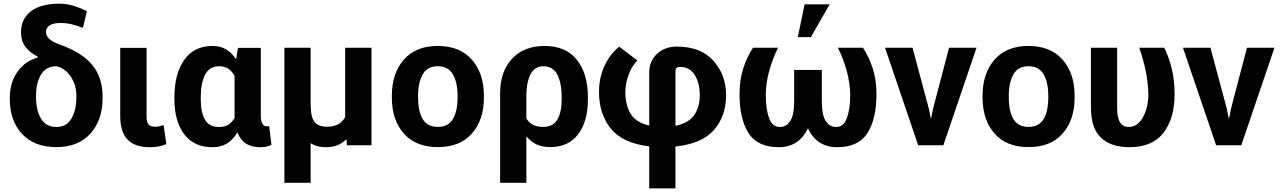

<svg xmlns="http://www.w3.org/2000/svg" viewBox="-20 -787 6931 1040"><path d="M93.8 -610.8Q93.8 -685.5 147.9 -726.3Q202.1 -767.1 301.8 -767.1Q338.9 -767.1 374.8 -756.6Q410.6 -746.1 450.7 -726.6L429.2 -636.2Q402.3 -647 371.3 -654.8Q340.3 -662.6 307.1 -662.6Q269.5 -662.6 249.3 -649.7Q229 -636.7 229 -614.3Q229 -595.7 244.6 -578.6Q260.3 -561.5 305.2 -544.9Q422.4 -503.9 479 -436Q535.6 -368.2 535.6 -264.6V-254.9Q535.6 -136.2 469.5 -63.2Q403.3 9.8 285.2 9.8Q165.5 9.8 99.4 -61.8Q33.2 -133.3 33.2 -249V-258.8Q33.2 -340.3 75.4 -399.2Q117.7 -458 183.1 -474.6L185.1 -480Q140.6 -502 117.2 -534.2Q93.8 -566.4 93.8 -610.8ZM175.3 -260.7Q175.3 -189 202.4 -144Q229.5 -99.1 285.2 -99.1Q339.4 -99.1 366.5 -144Q393.6 -189 393.6 -260.7V-270.5Q393.6 -325.2 363.8 -371.3Q334 -417.5 285.2 -428.2Q230.5 -428.2 202.9 -383.8Q175.3 -339.4 175.3 -270.5Z M773.9 -527.8V-156.7Q773.9 -124.5 784.7 -112.5Q795.4 -100.6 818.4 -100.6Q832.5 -100.6 840.6 -102.3Q848.6 -104 866.2 -109.4L880.9 -6.8Q857.4 2.9 837.2 6.6Q816.9 10.3 789.6 10.3Q711.4 10.3 671.4 -30.5Q631.3 -71.3 631.3 -158.7V-527.8Z M1392.6 -527.8V-168.5Q1392.6 -131.3 1401.1 -116.9Q1409.7 -102.5 1427.7 -102.5Q1430.7 -102.5 1433.1 -103Q1435.5 -103.5 1438 -104.5L1450.2 -2.4Q1434.6 4.9 1420.9 7.6Q1407.2 10.3 1388.7 10.3Q1342.8 10.3 1312.5 -9Q1282.2 -28.3 1266.1 -69.8Q1242.2 -29.8 1209.5 -9.8Q1176.8 10.3 1130.4 10.3Q1030.8 10.3 977.8 -59.8Q924.8 -129.9 924.8 -249.5V-259.8Q924.8 -387.2 978 -462.6Q1031.2 -538.1 1131.3 -538.1Q1173.3 -538.1 1204.3 -519.8Q1235.4 -501.5 1258.8 -465.8L1269 -527.8ZM1067.4 -249.5Q1067.4 -178.7 1090.1 -138.9Q1112.8 -99.1 1166.5 -99.1Q1196.8 -99.1 1217 -111.6Q1237.3 -124 1251 -148.9Q1250.5 -152.8 1250.5 -157Q1250.5 -161.1 1250.5 -168.5V-375.5Q1236.8 -401.4 1216.8 -414.8Q1196.8 -428.2 1167.5 -428.2Q1114.3 -428.2 1090.8 -382.3Q1067.4 -336.4 1067.4 -259.8Z M1662.6 -528.3V-225.6Q1662.6 -151.4 1684.1 -126Q1705.6 -100.6 1750.5 -100.6Q1788.1 -100.6 1812 -113.8Q1835.9 -127 1849.6 -152.8V-528.3H1992.2V0H1859.4L1856.4 -32.7Q1834.5 -11.2 1807.6 -0.5Q1780.8 10.3 1747.1 10.3Q1721.7 10.3 1700.9 5.1Q1680.2 0 1662.6 -11.2V203.1H1520.5V-528.3Z M2102.5 -269Q2102.5 -389.6 2167.5 -463.9Q2232.4 -538.1 2351.1 -538.1Q2470.7 -538.1 2535.9 -463.9Q2601.1 -389.6 2601.1 -269V-258.8Q2601.1 -137.2 2536.1 -63.7Q2471.2 9.8 2352.1 9.8Q2232.4 9.8 2167.5 -63.7Q2102.5 -137.2 2102.5 -258.8ZM2244.6 -258.8Q2244.6 -185.1 2269.5 -142.3Q2294.4 -99.6 2352.1 -99.6Q2408.2 -99.6 2433.3 -142.6Q2458.5 -185.5 2458.5 -258.8V-269Q2458.5 -340.8 2433.1 -384.5Q2407.7 -428.2 2351.1 -428.2Q2294.9 -428.2 2269.8 -384.3Q2244.6 -340.3 2244.6 -269Z M3164.6 -249.5Q3164.6 -129.9 3111.8 -60.1Q3059.1 9.8 2960 9.8Q2918 9.8 2886.7 -4.6Q2855.5 -19 2832.5 -47.4L2831.1 -46.9V203.1H2689V-281.7Q2689 -398.9 2753.2 -468.5Q2817.4 -538.1 2930.7 -538.1Q3044.9 -538.1 3104.7 -462.9Q3164.6 -387.7 3164.6 -259.8ZM3022.5 -259.8Q3022.5 -336.4 2999 -382.3Q2975.6 -428.2 2923.3 -428.2Q2876 -428.2 2853.5 -384Q2831.1 -339.8 2831.1 -270.5L2830.6 -270H2831.1V-145.5Q2844.7 -122.6 2866.9 -111.1Q2889.2 -99.6 2922.9 -99.6Q2975.6 -99.6 2999 -139.2Q3022.5 -178.7 3022.5 -249.5Z M3496.6 5.9Q3351.6 -11.7 3288.1 -91.1Q3224.6 -170.4 3224.6 -289.1Q3224.6 -366.2 3254.2 -429.9Q3283.7 -493.7 3334 -534.2L3432.1 -460Q3400.4 -425.3 3384.3 -380.6Q3368.2 -335.9 3367.2 -289.1Q3367.2 -216.8 3396.5 -169.9Q3425.8 -123 3496.6 -106.9V-395Q3496.6 -456.5 3539.1 -495.6Q3581.5 -534.7 3646 -534.7Q3776.4 -534.7 3844.7 -457.3Q3913.1 -379.9 3913.1 -272Q3913.1 -160.2 3848.6 -84.5Q3784.2 -8.8 3638.7 6.8V233.4H3496.6ZM3638.7 -105.5Q3710 -120.1 3740.2 -163.6Q3770.5 -207 3770.5 -272Q3769.5 -340.8 3741.9 -382.8Q3714.4 -424.8 3663.6 -424.8Q3647.9 -424.8 3643.3 -417.5Q3638.7 -410.2 3638.7 -398.9Z M4194.3 -528.3Q4163.1 -463.9 4146.2 -401.9Q4129.4 -339.8 4127.9 -276.4Q4127.9 -197.3 4145.3 -148.2Q4162.6 -99.1 4204.1 -99.1Q4239.7 -99.1 4260.7 -131.8Q4281.7 -164.6 4281.7 -239.3V-408.2H4431.6V-239.3Q4431.6 -164.6 4452.4 -131.8Q4473.1 -99.1 4509.3 -99.1Q4549.8 -99.1 4567.6 -148.2Q4585.4 -197.3 4585.4 -276.4Q4583.5 -339.8 4566.7 -401.9Q4549.8 -463.9 4519 -528.3H4654.8Q4688 -477.1 4707.8 -414.8Q4727.5 -352.5 4727.5 -276.4Q4727.5 -142.6 4678.7 -66.2Q4629.9 10.3 4514.2 10.3Q4459.5 10.3 4419.7 -15.4Q4379.9 -41 4356.4 -92.3Q4332 -41 4292.5 -15.4Q4252.9 10.3 4199.2 10.3Q4083 10.3 4034.4 -66.2Q3985.8 -142.6 3985.8 -276.4Q3985.8 -352.5 4005.4 -414.8Q4024.9 -477.1 4058.6 -528.3ZM4338.4 -763.7H4474.1L4372.1 -585.9H4301.3Z M5011.7 -196.8 5022 -144.5H5023.4L5033.7 -196.8L5120.6 -528.3H5269.5L5089.8 0H4953.6L4773.9 -528.3H4922.9Z M5302.2 -269Q5302.2 -389.6 5367.2 -463.9Q5432.1 -538.1 5550.8 -538.1Q5670.4 -538.1 5735.6 -463.9Q5800.8 -389.6 5800.8 -269V-258.8Q5800.8 -137.2 5735.8 -63.7Q5670.9 9.8 5551.8 9.8Q5432.1 9.8 5367.2 -63.7Q5302.2 -137.2 5302.2 -258.8ZM5444.3 -258.8Q5444.3 -185.1 5469.2 -142.3Q5494.1 -99.6 5551.8 -99.6Q5607.9 -99.6 5633.1 -142.6Q5658.2 -185.5 5658.2 -258.8V-269Q5658.2 -340.8 5632.8 -384.5Q5607.4 -428.2 5550.8 -428.2Q5494.6 -428.2 5469.5 -384.3Q5444.3 -340.3 5444.3 -269Z M6031.2 -528.3V-203.6Q6031.2 -147 6047.6 -123Q6064 -99.1 6092.3 -99.1Q6142.1 -99.1 6171.1 -152.1Q6200.2 -205.1 6200.2 -276.4Q6198.7 -339.4 6186.3 -401.1Q6173.8 -462.9 6150.9 -528.3H6286.6Q6312 -476.6 6327.1 -414.6Q6342.3 -352.5 6342.3 -276.4Q6342.3 -146 6282.2 -67.9Q6222.2 10.3 6097.2 10.3Q5997.1 10.3 5943.1 -41.7Q5889.2 -93.8 5889.2 -204.6V-528.3Z M6625.5 -196.8 6635.7 -144.5H6637.2L6647.5 -196.8L6734.4 -528.3H6883.3L6703.6 0H6567.4L6387.7 -528.3H6536.6Z"/></svg>

Font: Roboto Web
Style: Bold
Weight: 700
Designer: Google
Version: Version 1.200310; 2013